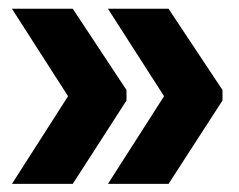

<svg xmlns="http://www.w3.org/2000/svg" viewBox="-20 -470 561 450"><path d="M233 -39 364.5 -244.5 233 -449.5H375L501.5 -259V-234.5L375 -39ZM8 -39 139.5 -244.5 8 -449.5H150.5L276.5 -259V-234.5L150.5 -39Z"/></svg>

Font: Anek Latin
Style: Bold
Weight: 700
Designer: Yesha Goshar
Foundry: Ek Type
Version: Version 1.003